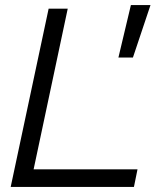

<svg xmlns="http://www.w3.org/2000/svg" viewBox="-20 -734 639 754"><path d="M22 0 171 -700H246L112 -69H520L506 0ZM494 -714H571L502 -508H445Z"/></svg>

Font: Red Hat Display
Style: Italic
Weight: 400
Italic angle: -12°
Designer: Pentagram / MCKL
Foundry: Pentagram / MCKL
Version: Version 1.003; Red Hat Display Italic